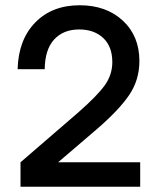

<svg xmlns="http://www.w3.org/2000/svg" viewBox="-20 -710 600 730"><path d="M47 -447Q50 -559 114 -624.5Q178 -690 283 -690Q384 -690 447 -631.5Q510 -573 510 -478Q510 -406 471 -348.5Q432 -291 346 -217L201 -93H513V0H58V-93L277 -282Q350 -346 378.5 -386Q407 -426 407 -474Q407 -533 372.5 -565.5Q338 -598 281 -598Q221 -598 186 -560Q151 -522 150 -447Z"/></svg>

Font: TASA Orbiter Display Medium
Style: Regular
Weight: 500
Designer: Weizhong Zhang
Version: Version 1.000;Glyphs 3.1.2 (3151)